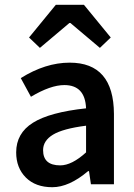

<svg xmlns="http://www.w3.org/2000/svg" viewBox="-20 -762 556 794"><path d="M100.1 -606.9 210.9 -742.2H327.1L438 -606.9L393.1 -564L271 -667H267.1L145 -564ZM229 -78.1Q276.9 -78.1 335.9 -131.8V-242.2Q240.2 -230 199.2 -205.1Q158.2 -180.2 158.2 -141.1Q158.2 -78.1 229 -78.1ZM268.1 -502.9Q450.2 -502.9 451.2 -291V0H356L348.1 -54.2H344.2Q265.6 12.2 196.3 12.2Q127 12.2 86.9 -27.8Q46.9 -67.9 46.9 -131.8Q46.9 -210.9 116.2 -254.4Q185.5 -297.9 335.9 -314Q332 -410.2 246.1 -410.2Q189 -410.2 107.9 -361.8L65.9 -439Q168 -502.9 268.1 -502.9Z"/></svg>

Font: SourceSansPro-Semibold
Style: Regular
Weight: 600
Designer: Paul D. Hunt
Foundry: Adobe Systems Incorporated
Version: Version 2.020;PS 2.0;hotconv 1.0.86;makeotf.lib2.5.63406